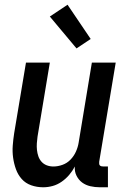

<svg xmlns="http://www.w3.org/2000/svg" viewBox="-20 -785 540 813"><path d="M163 8Q136 8 112 -0.5Q88 -9 72 -27Q56 -45 47.5 -68.5Q39 -92 35.5 -117.5Q32 -143 34 -169Q36 -195 40 -221L90 -520H191L139 -207Q137 -193 136 -178.5Q135 -164 136.5 -150Q138 -136 142.5 -123Q147 -110 156 -100Q165 -90 178 -85Q191 -80 206 -80Q225 -80 244.5 -87Q264 -94 278.5 -109Q293 -124 301.5 -143Q310 -162 313 -181L369 -520H470L400 -100Q400 -96 400 -92Q400 -88 402.5 -85Q405 -82 409 -81Q413 -80 418 -80H437V8H403Q382 8 362.5 3.5Q343 -1 328 -12Q313 -23 304 -41Q295 -59 297 -80Q287 -61 273 -44.5Q259 -28 241 -15.5Q223 -3 203 2.5Q183 8 163 8ZM304 -580 191 -715 266 -765 364 -620Z"/></svg>

Font: Iosevka Term Curly Semibold
Style: Italic
Weight: 600
Italic angle: -9°
Designer: Belleve Invis
Foundry: Belleve Invis
Version: Version 32.3.0